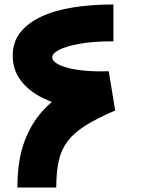

<svg xmlns="http://www.w3.org/2000/svg" viewBox="-20 -840 658 860"><path d="M58 0Q58 -124 90.5 -209Q123 -294 178.5 -351.5Q234 -409 308 -448.5Q382 -488 467 -521L496 -345Q414 -310 362.5 -277.5Q311 -245 282.5 -207Q254 -169 243 -119Q232 -69 232 0ZM467 -346Q385 -343 308.5 -357Q232 -371 170.5 -401.5Q109 -432 73 -479.5Q37 -527 37 -591Q37 -651 70.5 -694Q104 -737 165 -765.5Q226 -794 308.5 -807Q391 -820 488 -820V-655Q398 -655 337 -644Q276 -633 245 -617Q214 -601 214 -583Q214 -570 231 -558Q248 -546 280 -537Q312 -528 359 -523.5Q406 -519 467 -521Z"/></svg>

Font: Alexandria ExtraBold
Style: Regular
Weight: 800
Designer: Mohamed Gaber
Foundry: Kief Type Foundry
Version: Version 5.100